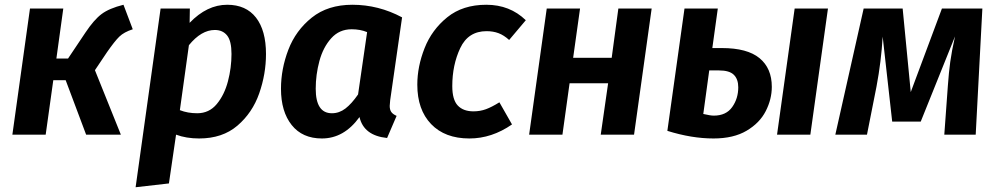

<svg xmlns="http://www.w3.org/2000/svg" viewBox="-20 -566 4195 807"><path d="M538 -443Q501 -431 481.5 -412Q462 -393 430 -347L379 -271L488 0H342L256 -229H204L172 0H32L106 -530H246L217 -320H266L339 -429Q375 -483 407 -507Q439 -531 499 -546Z M655 -530H778L777 -470Q850 -546 935 -546Q1014 -546 1056 -492Q1098 -438 1098 -339Q1098 -255 1069.5 -173.5Q1041 -92 978 -38Q915 16 817 16Q763 16 720 0L690 205L550 221ZM953 -339Q953 -394 934.5 -417Q916 -440 883 -440Q826 -440 774 -376L736 -103Q769 -90 809 -90Q859 -90 891 -128.5Q923 -167 938 -224Q953 -281 953 -339Z M1670 -493 1620 -145Q1618 -127 1618 -121Q1618 -105 1624.5 -95.5Q1631 -86 1647 -79L1607 14Q1509 4 1491 -74Q1426 16 1333 16Q1251 16 1206 -40.5Q1161 -97 1161 -193Q1161 -276 1192 -357Q1223 -438 1290.5 -492Q1358 -546 1461 -546Q1571 -546 1670 -493ZM1307 -193Q1307 -90 1375 -90Q1406 -90 1432 -110Q1458 -130 1485 -169L1523 -431Q1494 -443 1458 -443Q1406 -443 1372 -405Q1338 -367 1322.5 -309.5Q1307 -252 1307 -193Z M2190 -481 2120 -398Q2098 -418 2075.5 -426.5Q2053 -435 2025 -435Q1948 -435 1914.5 -364Q1881 -293 1881 -204Q1881 -147 1904 -122.5Q1927 -98 1970 -98Q1998 -98 2022.5 -107Q2047 -116 2079 -136L2132 -43Q2047 16 1953 16Q1850 16 1792 -44.5Q1734 -105 1734 -210Q1734 -286 1764.5 -363.5Q1795 -441 1860 -493.5Q1925 -546 2024 -546Q2123 -546 2190 -481Z M2536 -216H2374L2344 0H2204L2278 -530H2418L2389 -323H2551L2579 -530H2719L2645 0H2505Z M3224 -201Q3224 -149 3198.5 -99Q3173 -49 3118 -16.5Q3063 16 2979 16Q2887 16 2785 -16L2857 -530H2997L2974 -364H3014Q3121 -364 3172.5 -321.5Q3224 -279 3224 -201ZM3460 -530 3386 0H3246L3320 -530ZM3083 -199Q3083 -233 3064.5 -251.5Q3046 -270 3002 -270H2961L2936 -87Q2966 -80 2980 -80Q3032 -80 3057.5 -116Q3083 -152 3083 -199Z M4081 0H3949L3964 -206Q3968 -262 3974 -306Q3980 -350 3994 -413L3850 -55H3730L3690 -412Q3684 -308 3664 -202L3624 0H3491L3610 -530H3774L3808 -179L3939 -530H4109Z"/></svg>

Font: Fira Sans SemiBold
Style: Italic
Weight: 600
Italic angle: -8°
Designer: bBox Type GmbH & Carrois Corporate GbR & Edenspiekermann AG
Foundry: bBox Type GmbH & Carrois Corporate GbR & Edenspiekermann AG
Version: Version 4.301